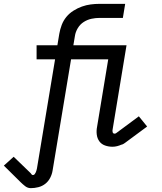

<svg xmlns="http://www.w3.org/2000/svg" viewBox="-72 -755 842 997"><path d="M88 222Q72 222 59 212Q46 202 35 191L-52 105L-1 59L87 144Q89 147 92 150.5Q95 154 99 154Q105 154 108.5 149Q112 144 114 139.5Q116 135 117.5 129.5Q119 124 120 119L214 -447H118V-520H226L236 -580Q240 -603 248.5 -625.5Q257 -648 272.5 -667Q288 -686 309.5 -699.5Q331 -713 353.5 -721Q376 -729 399 -732Q422 -735 445 -735H578L566 -662H445Q424 -662 403 -657.5Q382 -653 363 -641Q344 -629 332 -609Q320 -589 317 -568L309 -520H481V-447H297L201 131Q198 150 188.5 168.5Q179 187 163 199.5Q147 212 127 217Q107 222 88 222ZM512 7Q492 7 473.5 0.5Q455 -6 444 -21Q433 -36 430.5 -56Q428 -76 432 -96L490 -447H377V-520H585L513 -84Q511 -76 513 -68.5Q515 -61 523 -61Q526 -61 528.5 -62Q531 -63 533 -65L649 -151L692 -98L577 -13Q573 -10 569.5 -8Q566 -6 561 -4H559Q548 1 536 4Q524 7 512 7Z"/></svg>

Font: Iosevka Plex Etoile
Style: Italic
Weight: 400
Italic angle: -9°
Designer: Belleve Invis
Foundry: Belleve Invis
Version: Version 25.1.1; ttfautohint (v1.8.4)